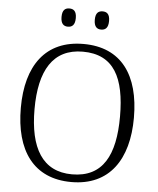

<svg xmlns="http://www.w3.org/2000/svg" viewBox="-60 -957 837 1018"><g transform="rotate(5 358.5 -448.0)"><path d="M445 -809C467 -809 483 -821 483 -858C483 -895 467 -906 445 -906C423 -906 407 -895 407 -858C407 -821 423 -809 445 -809ZM268 -809C290 -809 306 -821 306 -858C306 -895 290 -906 268 -906C246 -906 230 -895 230 -858C230 -821 246 -809 268 -809ZM358 10C560 10 659 -136 659 -358C659 -585 561 -725 359 -725C158 -725 57 -585 57 -359C57 -132 156 10 358 10ZM358 -31C200 -31 130 -152 130 -358C130 -564 200 -684 359 -684C525 -684 585 -564 585 -358C585 -153 522 -31 358 -31Z"/></g></svg>

Font: Noto Serif Light
Style: Regular
Weight: 300
Designer: Monotype Design Team
Foundry: Monotype Imaging Inc.
Version: Version 2.013